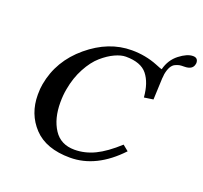

<svg xmlns="http://www.w3.org/2000/svg" viewBox="-129 -892 1114 1054"><g transform="rotate(20 428.0 -365.5)"><path d="M826.2 -743.2Q856 -743.2 856 -712.9Q856 -708 855 -707Q849.1 -671.9 799.8 -671.9Q782.7 -671.9 773.4 -670.4Q764.2 -668.9 749.5 -662.4Q734.9 -655.8 725.3 -638.9Q715.8 -622.1 710.9 -595.2Q709 -581.1 709 -574.2L708.5 -573.7Q707.5 -552.2 705.8 -509.3Q704.1 -466.3 703.1 -444.8L649.9 -437Q643.1 -521 606 -567.4Q568.8 -613.8 481 -613.8Q453.1 -613.8 417.5 -597.4Q381.8 -581.1 345 -549.1Q308.1 -517.1 277.6 -460.4Q247.1 -403.8 234.9 -334Q228 -297.9 228 -254.9Q228 -160.6 268.1 -98.9Q308.1 -37.1 389.2 -37.1Q449.2 -37.1 507.1 -64.9Q564.9 -92.8 633.8 -155.8L667 -128.9Q534.2 12.2 380.9 12.2Q240.7 12.2 168.9 -64Q97.2 -140.1 97.2 -252.9Q97.2 -290 102.1 -314.9Q127.9 -460 246.6 -559.1Q365.2 -658.2 500 -658.2Q580.1 -658.2 650.9 -629.9Q656.2 -627.9 663.8 -624.8Q671.4 -621.6 677 -619.6Q682.6 -617.7 688.5 -616.2Q703.6 -674.8 747.8 -709Q792 -743.2 826.2 -743.2Z"/></g></svg>

Font: Linux Libertine O
Style: Semibold Italic
Weight: 600
Italic angle: -11.5°
Designer: Philipp H. Poll
Foundry: Philipp H. Poll
Version: Version 5.1.2